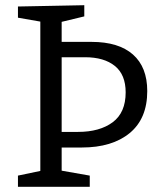

<svg xmlns="http://www.w3.org/2000/svg" viewBox="-20 -718 622 738"><path d="M49 0V-43L135 -61V-635L49 -650V-693L304 -698V-655L217 -634V-557H332Q436 -557 491 -508.5Q546 -460 546 -368Q546 -262 478.5 -206.5Q411 -151 294 -151H217V-62L325 -43V0ZM307 -498H217V-211H280Q363 -211 413 -248Q463 -285 463 -363Q463 -431 421.5 -464.5Q380 -498 307 -498Z"/></svg>

Font: Bitter
Style: Regular
Weight: 400
Designer: Sol Matas, and Bitter project Authors
Foundry: Sol Matas
Version: Version 2.001